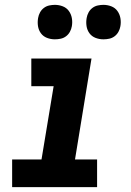

<svg xmlns="http://www.w3.org/2000/svg" viewBox="-20 -771 540 791"><path d="M30 0V-114H151L201 -416H109V-530H357L289 -114H380V0ZM406 -609Q389 -609 373.5 -615Q358 -621 348.5 -634Q339 -647 336.5 -663.5Q334 -680 337 -697Q339 -709 345 -720Q351 -731 361 -738.5Q371 -746 383 -748.5Q395 -751 406 -751Q423 -751 438.5 -745Q454 -739 463.5 -726Q473 -713 476 -696.5Q479 -680 476 -663Q474 -651 468 -640Q462 -629 452 -621.5Q442 -614 430 -611.5Q418 -609 406 -609ZM206 -609Q189 -609 173.5 -615Q158 -621 148.5 -634Q139 -647 136.5 -663.5Q134 -680 137 -697Q139 -709 145 -720Q151 -731 161 -738.5Q171 -746 183 -748.5Q195 -751 206 -751Q223 -751 238.5 -745Q254 -739 263.5 -726Q273 -713 276 -696.5Q279 -680 276 -663Q274 -651 268 -640Q262 -629 252 -621.5Q242 -614 230 -611.5Q218 -609 206 -609Z"/></svg>

Font: Iosevka Curly Slab HvObl
Style: Regular
Weight: 900
Italic angle: -9°
Monospace: yes
Designer: Belleve Invis
Foundry: Belleve Invis
Version: Version 11.1.0; ttfautohint (v1.8.3)